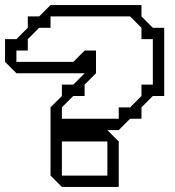

<svg xmlns="http://www.w3.org/2000/svg" viewBox="-20 -740 693 760"><path d="M225 -315V-270H450V-315H495L540 -360V-405H585V-585H540V-630L495 -675H180V-630H135L90 -585V-540H45V-495H270L315 -540H360V-450L315 -405V-360H270ZM225 -180V-45H405V-180ZM180 -45V-315L225 -360V-405H270L315 -450H45L0 -495V-585H45L90 -630V-675H135L180 -720H540V-675L585 -630H630V-360H585L540 -315V-270H495L450 -225H405L450 -180V0H225Z"/></svg>

Font: Rubik Iso
Style: Regular
Weight: 400
Designer: Hubert and Fischer, NaN
Foundry: Hubert and Fischer, NaN
Version: Version 2.200